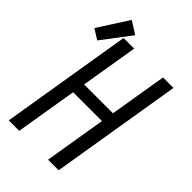

<svg xmlns="http://www.w3.org/2000/svg" viewBox="-264 -922 1012 1012"><g transform="rotate(45 242.0 -416.5)"><path d="M8 0 129 -735H208L155 -415H370L423 -735H501L380 0H301L358 -345H143L86 0ZM40 -628 -17 -663 92 -833 162 -789Z"/></g></svg>

Font: Iosevka Curly Oblique
Style: Regular
Weight: 400
Italic angle: -9°
Monospace: yes
Designer: Belleve Invis
Foundry: Belleve Invis
Version: Version 11.1.0; ttfautohint (v1.8.3)